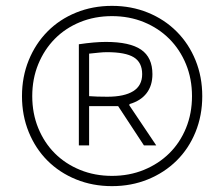

<svg xmlns="http://www.w3.org/2000/svg" viewBox="-20 -773 765 655"><path d="M249 -622Q276 -626 299 -628Q322 -630 341 -630Q423 -630 461.5 -603.5Q500 -577 500 -520Q500 -481 480 -455Q460 -429 422 -418L421 -414L513 -277H471L383 -411H284V-277H249ZM346 -443Q404 -443 434.5 -462Q465 -481 465 -520Q465 -560 436.5 -577.5Q408 -595 345 -595Q332 -595 318 -593.5Q304 -592 284 -590V-445Q295 -444 312 -443.5Q329 -443 346 -443ZM362 -138Q296 -138 239.5 -161Q183 -184 142 -225Q101 -266 78 -322.5Q55 -379 55 -445Q55 -511 78 -567.5Q101 -624 142 -665.5Q183 -707 239.5 -730Q296 -753 362 -753Q428 -753 484.5 -730Q541 -707 582.5 -665.5Q624 -624 647 -567.5Q670 -511 670 -445Q670 -379 647 -322.5Q624 -266 582.5 -225Q541 -184 484.5 -161Q428 -138 362 -138ZM362 -173Q421 -173 471 -193.5Q521 -214 557.5 -250Q594 -286 614.5 -336Q635 -386 635 -445Q635 -504 614.5 -554Q594 -604 557.5 -640.5Q521 -677 471 -697.5Q421 -718 362 -718Q303 -718 253 -697.5Q203 -677 167 -640.5Q131 -604 110.5 -554Q90 -504 90 -445Q90 -386 110.5 -336Q131 -286 167 -250Q203 -214 253 -193.5Q303 -173 362 -173Z"/></svg>

Font: Encode Sans Narrow
Style: Thin
Weight: 250
Designer: Pablo Impallari, Andres Torresi
Foundry: Pablo Impallari, Andres Torresi
Version: Version 1.000; ttfautohint (v1.00) -l 8 -r 50 -G 200 -x 14 -